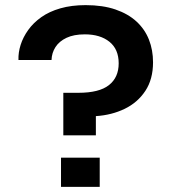

<svg xmlns="http://www.w3.org/2000/svg" viewBox="-20 -729 666 749"><path d="M227 -201V-367H286Q367 -367 405 -397Q443 -427 443 -482Q443 -537 407 -566Q371 -595 311 -595Q268 -595 239.5 -581.5Q211 -568 196.5 -545.5Q182 -523 181 -495H52Q51 -524 60.5 -554Q70 -584 90 -612Q110 -640 141 -662Q172 -684 215.5 -696.5Q259 -709 314 -709Q381 -709 430.5 -692Q480 -675 512.5 -645Q545 -615 561 -574.5Q577 -534 577 -486Q577 -420 547 -374.5Q517 -329 466.5 -304.5Q416 -280 354 -276V-201ZM218 0V-114H369V0Z"/></svg>

Font: Syne
Style: Bold
Weight: 700
Designer: Lucas Descroix
Foundry: Bonjour Monde
Version: Version 2.200